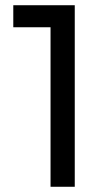

<svg xmlns="http://www.w3.org/2000/svg" viewBox="-20 -714 386 734"><path d="M173.2 0V-694H265.8V0ZM30.8 -609.8V-694H255.8V-609.8Z"/></svg>

Font: Outfit Thin
Style: Regular
Weight: 100
Designer: Rodrigo Fuenzalida
Foundry: fragTYPE
Version: Version 1.100;gftools[0.9.27]